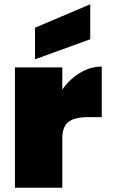

<svg xmlns="http://www.w3.org/2000/svg" viewBox="-20 -880 536 900"><path d="M457 -568V-331H394Q331 -331 301.5 -309Q272 -287 272 -231V0H50V-564H272V-460Q306 -509 355 -538.5Q404 -568 457 -568ZM403 -696 144 -602V-750L403 -860Z"/></svg>

Font: Poppins Black A&M
Style: Regular
Weight: 900
Designer: Ninad Kale (Devanagari), Jonny Pinhorn (Latin)
Foundry: Indian Type Foundry
Version: 4.004